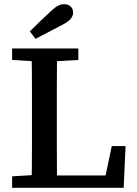

<svg xmlns="http://www.w3.org/2000/svg" viewBox="-20 -899 657 919"><path d="M38 0V-55L171 -63H185V0ZM131 0Q132 -52 132.5 -103Q133 -154 133 -205Q133 -256 133 -306V-359Q133 -411 133 -462.5Q133 -514 132.5 -565Q132 -616 131 -667H253Q253 -616 252.5 -564.5Q252 -513 252 -462Q252 -411 252 -359V-299Q252 -252 252 -202.5Q252 -153 252.5 -102Q253 -51 253 0ZM192 0V-59H519L478 -24L515 -200H581L572 0ZM38 -612V-667H355V-612L214 -604H171ZM123 -749Q148 -774 172.5 -797.5Q197 -821 222 -844Q242 -863 256.5 -871Q271 -879 287 -879Q306 -879 318 -868Q330 -857 330 -839Q330 -823 318.5 -809Q307 -795 280 -781Q247 -764 215 -747Q183 -730 150 -713Z"/></svg>

Font: Source Serif 4 Medium
Style: Regular
Weight: 500
Designer: Frank Grießhammer
Foundry: Adobe Systems Incorporated
Version: Version 4.004;hotconv 1.0.116;makeotfexe 2.5.65601